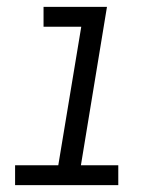

<svg xmlns="http://www.w3.org/2000/svg" viewBox="-20 -540 490 560"><path d="M24 0V-58H150L217 -462H107V-520H292L216 -58H325V0Z"/></svg>

Font: Iosevka Etoile Light Oblique
Style: Regular
Weight: 300
Italic angle: -9°
Designer: Belleve Invis
Foundry: Belleve Invis
Version: Version 15.5.2; ttfautohint (v1.8.4)